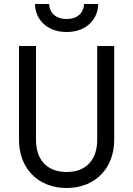

<svg xmlns="http://www.w3.org/2000/svg" viewBox="-20 -930 666 960"><path d="M155 -910C155 -841 208 -770 313 -770C419 -770 471 -841 471 -910H400C400 -885 384 -835 313 -835C242 -835 226 -885 226 -910ZM75 -700V-230C75 -91 168 10 313 10C458 10 551 -91 551 -230V-700H466V-230C466 -134 413 -70 313 -70C213 -70 160 -134 160 -230V-700Z"/></svg>

Font: Jost
Style: Regular
Weight: 400
Version: Version 3.710